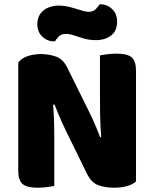

<svg xmlns="http://www.w3.org/2000/svg" viewBox="-20 -867 719 895"><path d="M65 -400H226Q230 -354 231.5 -312Q233 -270 233 -232.5Q233 -195 233 -159V0Q223 2 200.5 5Q178 8 155 8Q105 8 85 -9.5Q65 -27 65 -72ZM614 -210H453Q447 -280 446.5 -339Q446 -398 446 -451V-609Q457 -611 479 -614Q501 -617 524 -617Q574 -617 594 -599.5Q614 -582 614 -537ZM614 -264V-390V-21Q600 -8 573.5 0Q547 8 510 8Q473 8 440 -3Q407 -14 386 -56L287 -258Q277 -279 268.5 -297.5Q260 -316 252 -336Q244 -356 234 -380L65 -343V-575Q79 -595 108 -605Q137 -615 170 -615Q207 -615 240.5 -603.5Q274 -592 294 -551L394 -349Q404 -329 412.5 -310Q421 -291 429.5 -271Q438 -251 447 -227ZM252 -841Q280 -841 306.5 -834Q333 -827 355.5 -819.5Q378 -812 393 -812Q415 -812 427 -825Q439 -838 444 -847H448Q480 -847 503 -824.5Q526 -802 526 -767Q526 -723 498 -701.5Q470 -680 428 -680Q396 -680 370.5 -687.5Q345 -695 324.5 -702Q304 -709 287 -709Q265 -709 253.5 -696.5Q242 -684 236 -674H233Q201 -674 177.5 -696Q154 -718 154 -754Q154 -784 168.5 -803.5Q183 -823 206 -832Q229 -841 252 -841Z"/></svg>

Font: Baloo Bhaijaan 2 ExtraBold
Style: Regular
Weight: 800
Designer: Sanskriti Dholi, Noopur Datye and Ek Type
Foundry: Ek Type
Version: Version 1.701